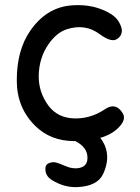

<svg xmlns="http://www.w3.org/2000/svg" viewBox="-20 -535 554 760"><path d="M201.2 -47.4Q206.1 -66.4 233.4 -67.4Q294.9 -69.8 356.4 -11.7Q431.6 58.1 388.7 152.8Q366.2 202.1 286.1 205.6Q234.4 208 185.5 177.7Q156.2 159.7 160.2 127.4Q162.1 109.9 190.4 106.9Q202.1 106 234.9 120.6Q268.6 135.7 295.9 129.4Q326.2 122.1 326.2 90.3Q327.1 48.3 277.3 22.9Q253.9 10.7 225.6 2.4Q190.4 -6.8 201.2 -47.4ZM396 -103Q439 -131.8 466.3 -85.9Q482.4 -58.6 440.9 -22Q387.2 23.9 272 23.4Q181.2 22.9 121.1 -35.2Q46.4 -107.4 46.4 -216.3Q46.4 -336.4 99.6 -413.1Q164.1 -506.3 263.7 -513.7Q321.8 -518.1 369.6 -502.4Q428.7 -482.4 448.2 -452.1Q478 -405.3 444.8 -381.3Q421.9 -364.7 374.5 -399.9Q317.4 -442.4 245.1 -419.4Q204.6 -406.7 171.9 -359.9Q134.8 -306.2 133.3 -236.8Q131.8 -171.4 171.4 -117.2Q207.5 -68.8 272 -66.4Q338.4 -64 396 -103Z"/></svg>

Font: Comic Relief LRS
Style: Regular
Weight: 400
Designer: Jeff Davis
Foundry: Loudifier
Version: Version 1.0